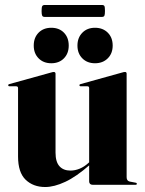

<svg xmlns="http://www.w3.org/2000/svg" viewBox="-20 -742 582 771"><path d="M338 -13.5V-83V-86V-388Q338 -392 336.2 -393.8Q334.5 -395.5 330.5 -395.5H304.5Q301.5 -395.5 300.2 -396.8Q299 -398 299 -400Q299 -402 300.5 -403Q302 -404 304 -404.5L469.5 -450.5Q474.5 -452 477 -452.5Q479.5 -453 482 -453Q485.5 -453 487 -451Q488.5 -449 488.5 -446V-30.5Q488.5 -23 491.5 -18.8Q494.5 -14.5 500.5 -13L524 -8.5Q527 -8 528.2 -6.8Q529.5 -5.5 529.5 -4Q529.5 -2 528.2 -1Q527 0 524.5 0H351.5Q345 0 341.5 -3.8Q338 -7.5 338 -13.5ZM52.5 -113.5V-388Q52.5 -392 50.5 -393.8Q48.5 -395.5 44.5 -395.5H18.5Q15.5 -395.5 14.2 -396.8Q13 -398 13 -400Q13 -402 14.5 -403Q16 -404 18 -404.5L184 -450.5Q189.5 -452 191.5 -452.5Q193.5 -453 196 -453Q199.5 -453 201.2 -451Q203 -449 203 -446V-129Q203 -92 218.8 -74.5Q234.5 -57 263 -57Q281 -57 299.5 -64.5Q318 -72 335 -87.5L353 -103.5L359.5 -96.5L340.5 -80Q286.5 -32.5 242 -11.8Q197.5 9 161.5 9Q113.5 9 83 -20.2Q52.5 -49.5 52.5 -113.5ZM186 -488Q154.5 -488 135 -507.8Q115.5 -527.5 115.5 -559Q115.5 -591 135 -610.8Q154.5 -630.5 186 -630.5Q217.5 -630.5 236.8 -610.8Q256 -591 256 -559Q256 -527.5 236.8 -507.8Q217.5 -488 186 -488ZM361.5 -488Q330 -488 310.5 -507.8Q291 -527.5 291 -559Q291 -590.5 310.5 -610.5Q330 -630.5 361.5 -630.5Q393 -630.5 412.8 -610.8Q432.5 -591 432.5 -559Q432.5 -527.5 412.8 -507.8Q393 -488 361.5 -488ZM147 -697.5Q147 -712.5 149.5 -717.2Q152 -722 160 -722H388.5Q397 -722 399.2 -717.8Q401.5 -713.5 401.5 -698Q401.5 -683.5 399.2 -678.8Q397 -674 388.5 -674H160Q152 -674 149.5 -678.8Q147 -683.5 147 -697.5Z"/></svg>

Font: Fraunces 120pt
Style: Bold
Weight: 700
Version: Version 1.000;[b76b70a41]